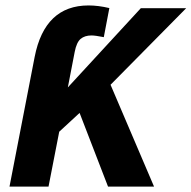

<svg xmlns="http://www.w3.org/2000/svg" viewBox="-20 -689 707 709"><path d="M378.9 0 273.9 -272 198.7 -202.6 159.2 0H15.1L107.9 -478.5Q145 -668.9 307.1 -668.9Q342.8 -668.9 383.8 -659.2L363.3 -551.8Q331.5 -558.1 317.9 -558.1Q293 -558.1 277.8 -545.4Q262.7 -532.7 255.9 -497.6L230.5 -366.2L500 -658.7H667.5L388.2 -376L548.8 0Z"/></svg>

Font: Cousine
Style: Bold Italic
Weight: 700
Italic angle: -12°
Monospace: yes
Designer: Steve Matteson
Foundry: Ascender Corporation
Version: Version 1.20